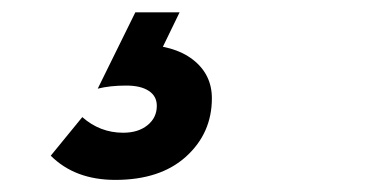

<svg xmlns="http://www.w3.org/2000/svg" viewBox="-20 -30 630 311"><path d="M62.2 222.2 113.3 159.7Q142 185 179.5 185Q203.9 185 218.9 172.8Q234 160.7 234 141.4Q234 125.7 221 117.2Q208 108.6 184.5 108.6Q158.2 108.6 138.3 113.6L199.2 -10H270.9L223.9 86.8L207.7 42.6Q261.2 42.6 292.2 66.4Q323.2 90.3 323.2 129.2Q323.2 185.7 281.4 223.6Q239.7 261.4 166.7 261.4Q101.5 261.4 62.2 222.2Z"/></svg>

Font: Wix Madefor Text
Style: Italic
Weight: 400
Italic angle: -12°
Designer: Dalton Maag Ltd
Foundry: Dalton Maag Ltd
Version: Version 3.100